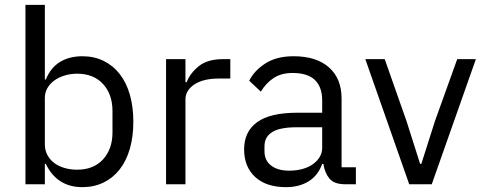

<svg xmlns="http://www.w3.org/2000/svg" viewBox="-20 -760 2001 792"><path d="M85 -740H165V-432H169Q189 -481 227.5 -504.5Q266 -528 320 -528Q368 -528 407 -509Q446 -490 473.5 -455Q501 -420 515.5 -370Q530 -320 530 -258Q530 -196 515.5 -146Q501 -96 473.5 -61Q446 -26 407 -7Q368 12 320 12Q215 12 169 -84H165V0H85ZM298 -60Q366 -60 405 -102.5Q444 -145 444 -214V-302Q444 -371 405 -413.5Q366 -456 298 -456Q271 -456 246.5 -448.5Q222 -441 204 -428Q186 -415 175.5 -396.5Q165 -378 165 -357V-165Q165 -140 175.5 -120.5Q186 -101 204 -87.5Q222 -74 246.5 -67Q271 -60 298 -60Z M665 0V-516H745V-421H750Q764 -458 800 -487Q836 -516 899 -516H930V-436H883Q818 -436 781.5 -411.5Q745 -387 745 -350V0Z M1403 0Q1358 0 1338.5 -24Q1319 -48 1314 -84H1309Q1292 -36 1253 -12Q1214 12 1160 12Q1078 12 1032.5 -30Q987 -72 987 -144Q987 -217 1040.5 -256Q1094 -295 1207 -295H1309V-346Q1309 -401 1279 -430Q1249 -459 1187 -459Q1140 -459 1108.5 -438Q1077 -417 1056 -382L1008 -427Q1029 -469 1075 -498.5Q1121 -528 1191 -528Q1285 -528 1337 -482Q1389 -436 1389 -354V-70H1448V0ZM1173 -56Q1203 -56 1228 -63Q1253 -70 1271 -83Q1289 -96 1299 -113Q1309 -130 1309 -150V-235H1203Q1134 -235 1102.5 -215Q1071 -195 1071 -157V-136Q1071 -98 1098.5 -77Q1126 -56 1173 -56Z M1668 0 1487 -516H1567L1657 -260L1713 -84H1718L1774 -260L1866 -516H1943L1761 0Z"/></svg>

Font: IBM Plex Sans Devanagari
Style: Regular
Weight: 400
Designer: Mike Abbink, Paul van der Laan, Pieter van Rosmalen, Erin McLaughlin
Foundry: Bold Monday
Version: Version 1.1